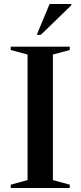

<svg xmlns="http://www.w3.org/2000/svg" viewBox="-20 -938 402 958"><path d="M328 -16.5V0H33.5V-16.5L117.5 -39.5V-666L33.5 -688.5V-705H328V-688.5L244 -666V-39.5ZM163.5 -764.5 227.5 -918H336V-912L184 -764.5Z"/></svg>

Font: Newsreader 60pt Medium
Style: Regular
Weight: 500
Designer: Hugues Gentile
Foundry: Production Type
Version: Version 1.003